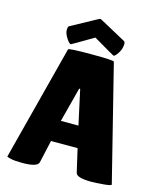

<svg xmlns="http://www.w3.org/2000/svg" viewBox="-133 -1003 920 1108"><g transform="rotate(15 327.5 -448.5)"><path d="M519 12Q432 12 425 -16L393 -155H234L204 -21Q198 10 108 10Q60 10 37 4.5Q14 -1 14 -4L192 -691Q192 -699 329 -699Q466 -699 466 -691L638 -3Q638 4 592 8Q546 12 519 12ZM259 -282H364L319 -489H313ZM200 -724Q191 -724 176 -746Q156 -776 156 -796Q156 -816 162 -821L316 -905Q323 -909 327 -909Q331 -909 338 -905L492 -821Q498 -816 498 -807Q498 -776 481 -750Q464 -724 455 -724Q453 -724 327 -798Q202 -724 200 -724Z"/></g></svg>

Font: Lilita One
Style: Regular
Weight: 400
Designer: Juan Montoreano
Foundry: Juan Montoreano
Version: Version 1.002